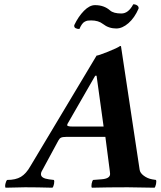

<svg xmlns="http://www.w3.org/2000/svg" viewBox="-20 -873 750 895"><path d="M316.9 -283.2H462.9L430.2 -520H423.8L294.9 -295.9Q293 -292 293 -290Q293 -283.2 316.9 -283.2ZM5.9 2Q2.4 -4.4 5.4 -16.8Q8.3 -29.3 13.2 -34.2Q53.2 -34.2 77.6 -48.8Q102.1 -63.5 122.1 -99.1L430.2 -613.8Q438 -613.8 483.2 -631.8Q528.3 -649.9 539.1 -658.2H543.9L630.9 -82Q632.8 -66.9 650.1 -54Q667.5 -41 689 -37.1L707 -34.2Q710 -28.3 707.3 -15.1Q704.6 -2 700.2 2Q614.3 0 575.2 0Q480.5 0 408.2 2Q404.8 -3.4 407.2 -16.6Q409.7 -29.8 414.1 -34.2L452.1 -37.1Q493.2 -40 493.2 -62Q493.2 -68.4 492.2 -73.2L471.2 -234.9H289.1Q272 -234.9 264.6 -231.4Q257.3 -228 252 -217.8L173.8 -73.2Q170.9 -67.4 170.9 -61Q170.9 -42 208 -37.1L231 -34.2Q234.4 -29.8 231.9 -16.1Q229.5 -2.4 224.1 2Q153.8 0 97.2 0Q78.1 0 5.9 2ZM545.9 -810.1Q578.6 -810.1 601.1 -853Q612.3 -853 619.9 -847.4Q627.4 -841.8 626 -833Q607.4 -790 578.9 -765.1Q550.3 -740.2 522 -740.2Q486.8 -740.2 460 -761.2Q439 -777.8 404.8 -777.8Q395 -777.8 388.9 -776.9Q382.8 -775.9 375.5 -772.2Q368.2 -768.6 362.1 -760Q356 -751.5 350.1 -737.8Q339.4 -737.8 332 -741.9Q324.7 -746.1 326.2 -755.9Q345.2 -795.9 371.3 -822.5Q397.5 -849.1 422.9 -849.1Q465.3 -849.1 493.2 -824.2Q509.3 -810.1 545.9 -810.1Z"/></svg>

Font: Common Serif
Style: Bold Italic
Weight: 700
Italic angle: -12°
Designer: Philipp H. Poll, Khaled Hosny
Foundry: Stefan Peev, Context Ltd.
Version: Version 1.026